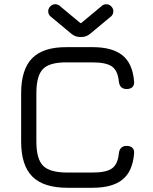

<svg xmlns="http://www.w3.org/2000/svg" viewBox="-20 -888 724 908"><path d="M241 -868Q255 -868 265 -858L360 -779H364L459 -858Q469 -868 483 -868Q496 -868 506 -858Q516 -848 516 -835Q516 -817 501 -807L406 -728Q388 -713 365 -713H359Q336 -713 318 -728L223 -807Q208 -817 208 -835Q208 -848 218 -858Q228 -868 241 -868ZM298 0Q186 0 133 -53Q80 -106 80 -218V-447Q80 -560 132.5 -613Q185 -666 297 -665H418Q511 -665 559 -626.5Q607 -588 614 -504Q616 -486 606.5 -476.5Q597 -467 579 -467Q546 -467 542 -503Q537 -554 509.5 -573.5Q482 -593 418 -593H297Q215 -594 183.5 -562Q152 -530 152 -447V-218Q152 -136 184 -104Q216 -72 298 -72H418Q482 -72 509.5 -91.5Q537 -111 542 -162Q546 -198 579 -198Q597 -198 606.5 -188.5Q616 -179 614 -161Q607 -77 559 -38.5Q511 0 418 0Z"/></svg>

Font: Jura SemiBold
Style: Regular
Weight: 600
Designer: Daniel Johnson, Alexei Vanyashin
Foundry: Daniel Johnson
Version: Version 5.103